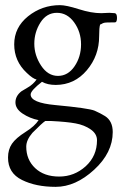

<svg xmlns="http://www.w3.org/2000/svg" viewBox="-20 -436 475 746"><path d="M425.8 -349.1Q388.7 -349.1 383.8 -347.2Q378.9 -345.7 376 -343.8Q373 -341.8 369.1 -340.8Q365.2 -329.6 365.2 -294.9Q365.2 -219.7 317.4 -163.1Q269.5 -106.4 196.8 -106Q164.6 -106 143.1 -118.2Q99.1 -84 99.1 -68.8Q99.1 -36.6 194.8 -27.8Q325.2 -15.6 347.7 -5.9Q370.1 3.9 388.2 15.1Q418 34.2 418 77.1Q418 157.2 345.7 223.6Q273.4 290 196.3 290Q119.1 290 65.4 263.2Q10.7 236.3 11.2 175.8Q11.2 145 26.4 122.6Q42 100.1 78.6 77.1Q115.2 54.2 129.9 30.8Q95.7 23.9 67.9 5.4Q40 -13.2 40 -38.1Q40 -63 63 -81.1Q68.8 -85 88.9 -96.7Q108.9 -108.4 122.1 -127Q107.9 -129.9 84 -152.8Q35.2 -198.2 35.2 -263.7Q35.2 -329.1 88.9 -372.6Q143.1 -416 212.9 -416Q237.3 -416 286.1 -400.4Q335 -384.8 373 -384.8L404.8 -386.2Q417 -385.7 425.8 -384.8Q434.6 -383.8 434.6 -366.2Q434.6 -348.6 425.8 -349.1ZM268.1 -349.1Q241.2 -386.2 201.2 -386.2Q161.1 -386.2 137.2 -348.6Q113.3 -311 113.3 -266.1Q113.3 -221.2 139.6 -181.2Q166 -141.1 205.1 -141.1Q244.1 -141.1 269.5 -178.2Q294.9 -215.3 294.9 -263.7Q294.9 -312 268.1 -349.1ZM82 133.8Q82 184.6 116.7 217.3Q151.4 250 210 250Q268.6 250 313 210Q356.9 169.9 356.9 108.9Q356.9 84 332.5 66.9Q308.1 49.8 273.9 43.5Q239.7 37.1 179.2 34.2H155.8Q143.6 42 106 80.1Q82 107.9 82 133.8Z"/></svg>

Font: EBGaramond
Style: Regular
Weight: 400
Version: Version 000.012g